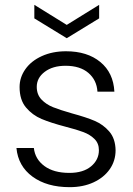

<svg xmlns="http://www.w3.org/2000/svg" viewBox="-20 -766 550 794"><path d="M390 -690 256 -608 122 -690V-746L256 -663L390 -746ZM268 8Q174 8 114.5 -35.5Q55 -79 48 -154H120Q125 -108 163.5 -79.5Q202 -51 267 -51Q324 -51 356.5 -78Q389 -105 389 -145Q389 -173 371 -191Q353 -209 325.5 -219.5Q298 -230 251 -242Q190 -258 152 -274Q114 -290 87.5 -321.5Q61 -353 61 -406Q61 -446 85 -480Q109 -514 153 -534Q197 -554 253 -554Q341 -554 395 -509.5Q449 -465 453 -387H383Q380 -435 345.5 -464.5Q311 -494 251 -494Q198 -494 165 -469Q132 -444 132 -407Q132 -375 151.5 -354.5Q171 -334 200 -322.5Q229 -311 278 -297Q337 -281 372 -266Q407 -251 432 -222Q457 -193 458 -145Q458 -101 434 -66.5Q410 -32 367 -12Q324 8 268 8Z"/></svg>

Font: Fz Poppins Light
Style: Regular
Weight: 300
Designer: Ninad Kale (Devanagari), Jonny Pinhorn (Latin)
Foundry: Indian Type Foundry
Version: Vit hóa bi Vntype.Com & FontZin.Com